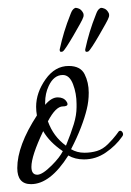

<svg xmlns="http://www.w3.org/2000/svg" viewBox="-20 -457 333 489"><path d="M59 12Q24 12 24 -29Q24 -86 74 -163Q73 -168 72.5 -174Q72 -180 72 -185Q72 -221 96 -255Q120 -289 155 -289Q185 -289 195.5 -268Q206 -247 206 -221Q206 -199 201 -179Q196 -158 186 -132Q176 -106 161 -77Q176 -68 195 -68Q212 -68 227 -72.5Q242 -77 255 -90Q268 -103 275.5 -113Q283 -123 282 -122Q284 -124 286 -124Q290 -124 292.5 -119Q295 -114 291 -109Q275 -86 249.5 -68.5Q224 -51 194 -51Q171 -51 154 -61Q108 12 59 12ZM148 -86Q161 -118 168 -141Q175 -164 175 -184V-192Q175 -219 166 -242.5Q157 -266 140 -266Q117 -266 104 -238Q95 -219 95 -196V-190Q111 -209 127 -209Q142 -209 149 -199Q152 -195 152 -192Q152 -186 140 -186Q122 -186 102 -148Q116 -109 148 -86ZM75 -12Q88 -12 112 -36Q122 -46 129 -55Q136 -64 140 -72Q106 -95 90 -123Q60 -60 60 -32Q60 -12 75 -12ZM198 -326Q197 -327 197 -331Q202 -354 208.5 -375.5Q215 -397 225 -422Q229 -433 235 -436Q236 -437 238 -437Q241 -437 246 -435Q251 -433 255 -427Q258 -423 258 -419Q258 -415 257 -413Q256 -409 248.5 -395.5Q241 -382 232 -366.5Q223 -351 215.5 -339.5Q208 -328 205 -326Q200 -324 198 -326ZM133 -326Q132 -327 132 -331Q137 -354 143.5 -375.5Q150 -397 160 -422Q164 -433 170 -436Q171 -437 173 -437Q176 -437 181 -435Q186 -433 190 -427Q193 -423 193 -419Q193 -415 192 -413Q191 -409 183.5 -395.5Q176 -382 167 -366.5Q158 -351 150.5 -339.5Q143 -328 140 -326Q135 -324 133 -326Z"/></svg>

Font: Corinthia
Style: Regular
Weight: 400
Designer: Robert E. Leuschke
Foundry: Robert E. Leuschke
Version: Version 1.013; ttfautohint (v1.8.3)